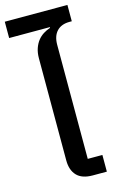

<svg xmlns="http://www.w3.org/2000/svg" viewBox="-152 -935 605 989"><g transform="rotate(-15 150.5 -441.0)"><path d="M214 0Q157 0 129.5 -29Q102 -58 102 -110V-654Q102 -684 110 -707Q118 -730 131 -746.5Q144 -763 161.5 -774Q179 -785 198 -791V-795H-19V-882H315V-795H303Q259 -795 235 -769.5Q211 -744 211 -697V-89H289V0Z"/></g></svg>

Font: IBM-Poppins
Style: Poppins-Medium
Weight: 500
Designer: Mike Abbink, Paul van der Laan, Pieter van Rosmalen, Ben Mitchell, Mark Frömberg
Foundry: Bold Monday
Version: Version 1.1